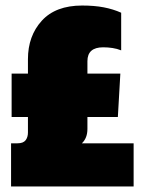

<svg xmlns="http://www.w3.org/2000/svg" viewBox="-20 -674 523 694"><path d="M20 0V-156H43Q64 -156 72.5 -167Q81 -178 81 -195V-251H22V-408H81V-460Q81 -544 131 -599Q181 -654 277 -654Q321 -654 355 -647.5Q389 -641 418 -628V-492Q403 -498 386.5 -500.5Q370 -503 353 -503Q296 -503 296 -453V-408H415L406 -251H296V-208Q296 -175 276 -156H463V0Z"/></svg>

Font: Kanit ExtraBold
Style: Regular
Weight: 800
Designer: Katatrad Team
Foundry: CadsonDemak
Version: Version 2.000; ttfautohint (v1.8.3)